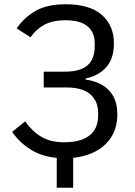

<svg xmlns="http://www.w3.org/2000/svg" viewBox="-20 -730 633 900"><path d="M246 150V10Q177 4 124.5 -28.5Q72 -61 37 -112L98 -161Q130 -115 173.5 -89Q217 -63 281 -63Q331 -63 366.5 -76.5Q402 -90 421 -118Q440 -146 440 -188V-201Q440 -255 404 -287.5Q368 -320 290 -320H185V-394H284Q333 -394 364 -407.5Q395 -421 409.5 -447.5Q424 -474 424 -514V-528Q424 -578 390.5 -606.5Q357 -635 288 -635Q225 -635 186 -613Q147 -591 123 -555L58 -597Q96 -651 149.5 -680.5Q203 -710 288 -710Q401 -710 457.5 -660Q514 -610 514 -527Q514 -456 478.5 -415.5Q443 -375 381 -362V-357Q422 -352 456 -333.5Q490 -315 510 -280.5Q530 -246 530 -193Q530 -109 475.5 -55Q421 -1 323 10V150Z"/></svg>

Font: IBM Plex Sans
Style: Regular
Weight: 400
Designer: Mike Abbink, Paul van der Laan, Pieter van Rosmalen
Foundry: Bold Monday
Version: Version 3.201